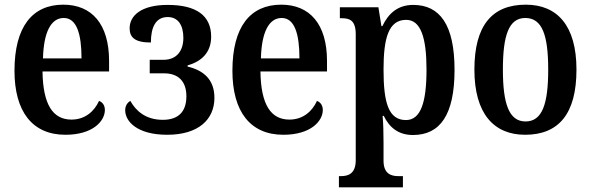

<svg xmlns="http://www.w3.org/2000/svg" viewBox="-20 -567 2531 822"><path d="M260 10C378 10 429 -49 429 -96C429 -117 418 -130 404 -135C384 -91 345 -55 286 -55C207 -55 164 -118 162 -261H447V-306C447 -464 373 -547 251 -547C118 -547 42 -452 42 -264C42 -90 118 10 260 10ZM164 -317C167 -429 198 -490 253 -490C308 -490 329 -422 329 -317Z M696 10C830 10 898 -56 898 -148C898 -227 851 -266 783 -282V-287C840 -303 884 -340 884 -410C884 -500 821 -546 698 -546C583 -546 535 -499 535 -446C535 -408 556 -385 626 -385C626 -451 647 -494 698 -494C744 -494 765 -457 765 -405C765 -350 737 -311 680 -311H621V-253H683C743 -253 778 -219 778 -155C778 -88 743 -54 677 -54C602 -54 561 -94 538 -135C526 -128 516 -115 516 -95C516 -48 566 10 696 10Z M1193 10C1311 10 1362 -49 1362 -96C1362 -117 1351 -130 1337 -135C1317 -91 1278 -55 1219 -55C1140 -55 1097 -118 1095 -261H1380V-306C1380 -464 1306 -547 1184 -547C1051 -547 975 -452 975 -264C975 -90 1051 10 1193 10ZM1097 -317C1100 -429 1131 -490 1186 -490C1241 -490 1262 -422 1262 -317Z M1431 235H1705V187H1685C1657 187 1622 179 1622 121V43C1622 4 1621 -41 1618 -71H1623C1647 -21 1686 11 1748 11C1864 11 1926 -75 1926 -268C1926 -461 1863 -546 1749 -546C1682 -546 1642 -508 1617 -455H1613L1600 -536H1435V-489H1443C1477 -489 1503 -480 1503 -420V119C1503 179 1468 187 1440 187H1431ZM1718 -53C1643 -53 1622 -128 1622 -269C1622 -403 1643 -482 1719 -482C1781 -482 1806 -407 1806 -269C1806 -128 1781 -53 1718 -53Z M2228 10C2373 10 2448 -81 2448 -269C2448 -457 2366 -547 2231 -547C2086 -547 2011 -457 2011 -269C2011 -81 2094 10 2228 10ZM2230 -47C2159 -47 2133 -123 2133 -269C2133 -415 2158 -490 2229 -490C2302 -490 2327 -415 2327 -269C2327 -123 2302 -47 2230 -47Z"/></svg>

Font: Noto Serif Condensed Semi
Style: Regular
Weight: 600
Width: 3
Designer: Monotype Design Team
Foundry: Monotype Imaging Inc.
Version: Version 1.002